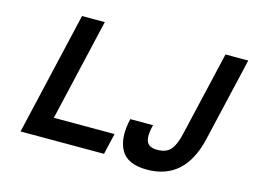

<svg xmlns="http://www.w3.org/2000/svg" viewBox="-101 -903 1447 1100"><g transform="rotate(15 622.5 -353.0)"><path d="M845 24Q728 24 690 -46Q652 -116 679 -231H814Q797 -168 809 -134.5Q821 -101 874 -101Q927 -101 953 -132Q979 -163 994 -231L1110 -730H1245L1129 -231Q1069 24 845 24ZM90 0 259 -730H394L254 -125H614L585 0Z"/></g></svg>

Font: Miedinger
Style: Bold-Italic
Weight: 700
Italic angle: -13°
Version: Version 001.000